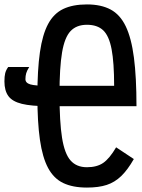

<svg xmlns="http://www.w3.org/2000/svg" viewBox="-20 -834 640 868"><path d="M373 14Q309 14 266 -6.5Q223 -27 197.5 -74.5Q172 -122 160.5 -202Q149 -282 149 -400Q149 -518 160.5 -598Q172 -678 197.5 -725.5Q223 -773 266 -793.5Q309 -814 373 -814Q437 -814 480 -791Q523 -768 548.5 -715Q574 -662 585.5 -573.5Q597 -485 597 -354H197Q122 -354 79 -364.5Q36 -375 18 -399.5Q0 -424 0 -466Q0 -489 3.5 -503Q7 -517 17 -531H112Q102 -515 98.5 -503Q95 -491 95 -476Q95 -459 117 -452.5Q139 -446 197 -446H496Q496 -551 484.5 -611.5Q473 -672 446.5 -697Q420 -722 373 -722Q326 -722 299 -693.5Q272 -665 260.5 -596.5Q249 -528 249 -409Q249 -283 260.5 -211Q272 -139 299 -108.5Q326 -78 373 -78Q418 -78 446.5 -97.5Q475 -117 505 -168L585 -115Q557 -66 528 -38Q499 -10 462.5 2Q426 14 373 14Z"/></svg>

Font: Victor Mono Thin
Style: Regular
Weight: 100
Monospace: yes
Designer: Rune Bjørnerås
Version: Version 1.561;gftools[0.9.30]